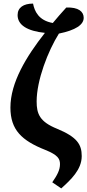

<svg xmlns="http://www.w3.org/2000/svg" viewBox="-20 -826 486 1069"><path d="M321 223C374 175 435 119 435 43C435 -22 409 -63 298 -109C201 -148 184 -192 184 -261C184 -379 247 -542 308 -639C401 -658 446 -688 446 -727C446 -761 417 -787 349 -784C324 -757 299 -728 274 -698C194 -712 172 -765 164 -806C111 -806 78 -784 78 -742C78 -686 133 -653 230 -643C127 -512 38 -367 38 -227C38 -103 101 -43 233 9C302 37 314 58 314 88C314 121 298 150 271 189Z"/></svg>

Font: Noto Serif SemiCondensed
Style: Bold
Weight: 700
Width: 4
Designer: Monotype Design Team
Foundry: Monotype Imaging Inc.
Version: Version 2.015